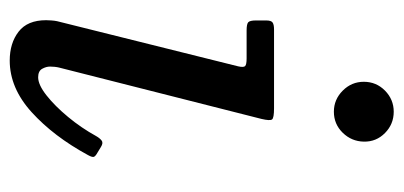

<svg xmlns="http://www.w3.org/2000/svg" viewBox="-232 -568 810 385"><g transform="rotate(90 172.5 -375.0)"><path d="M143.5 -700Q143.5 -725 161.2 -742.5Q179 -760 203.5 -760Q228.5 -760 246.2 -742.5Q264 -725 263.5 -700Q263 -675.5 245.8 -657.8Q228.5 -640 203.5 -640Q179 -640 161.2 -657.8Q143.5 -675.5 143.5 -700ZM218 -495 115 -89Q114 -85 113.5 -80Q113 -75 113 -71Q113 -63 117.5 -55Q122 -47 134.5 -47Q149.5 -47 170.8 -63.8Q192 -80.5 214 -107Q236 -133.5 252.5 -163.5Q256.5 -170.5 261.2 -174.2Q266 -178 274 -173L285.5 -166Q292 -162.5 293.8 -159.2Q295.5 -156 290.5 -147Q253 -78 204.5 -34Q156 10 101 10Q66 10 43 -7.8Q20 -25.5 20 -63Q20 -67 20.5 -73.8Q21 -80.5 22 -85L112.5 -448Q115 -459 112 -462Q109 -465 96.5 -465H40.5Q28 -465 24.2 -468.2Q20.5 -471.5 20.5 -484V-504Q20.5 -514.5 24.8 -517.2Q29 -520 38.5 -520H196.5Q216 -520 219 -516Q222 -512 218 -495Z"/></g></svg>

Font: Besley
Style: Italic
Weight: 400
Italic angle: -13°
Designer: Owen Earl
Foundry: indestructible type*
Version: Version 4.000; ttfautohint (v1.8.4.7-5d5b)